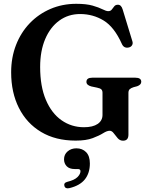

<svg xmlns="http://www.w3.org/2000/svg" viewBox="-20 -738 808 1033"><path d="M671 -13.5Q671 19 642 19Q625 19 613.2 5.5Q601.5 -8 591.8 -21.2Q582 -34.5 570 -34.5Q555.5 -34.5 534.5 -21.2Q513.5 -8 478.5 5.2Q443.5 18.5 387 18.5Q279 18.5 201.2 -28Q123.5 -74.5 81.8 -157.2Q40 -240 40 -349Q40 -428.5 66.2 -496Q92.5 -563.5 140 -613Q187.5 -662.5 251.5 -690Q315.5 -717.5 390.5 -717.5Q444.5 -717.5 478.2 -707.8Q512 -698 531.5 -688Q551 -678 562.5 -678Q575 -678 581.5 -686.8Q588 -695.5 594.8 -704Q601.5 -712.5 614.5 -712.5Q632.5 -712.5 640 -687L692.5 -515Q696 -503.5 690.2 -494.2Q684.5 -485 672.5 -482.5Q646.5 -477 635.5 -502Q595 -592.5 537.8 -627.5Q480.5 -662.5 411 -662.5Q347.5 -662.5 299 -627.2Q250.5 -592 223.2 -528Q196 -464 196 -377.5Q196 -273 226.8 -200.8Q257.5 -128.5 311 -91Q364.5 -53.5 432 -53.5Q479.5 -53.5 505.5 -71.2Q531.5 -89 531.5 -120V-238.5Q531.5 -250.5 525.5 -256.8Q519.5 -263 502 -266.5L471 -273Q445 -280 445 -297.5Q445 -320 476.5 -320H708Q740 -320 740 -298Q740 -282 718 -274L699 -269Q684.5 -264.5 677.8 -258Q671 -251.5 671 -238.5ZM382.5 171.5Q353.5 171.5 339 156.5Q324.5 141.5 324.5 119Q324.5 93 343.8 76.5Q363 60 391 60Q423 60 443.2 80.5Q463.5 101 463.5 141.5Q463.5 193 436.8 226.8Q410 260.5 354 274Q331.5 279.5 326.5 262.5Q321.5 245.5 343 240Q380.5 231 396.8 214.8Q413 198.5 413 183Q413 171.5 399 171.5Z"/></svg>

Font: Fraunces 9pt S000 SemiBold
Style: Regular
Weight: 600
Version: Version 1.000; ttfautohint (v1.8.3)